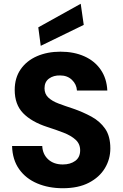

<svg xmlns="http://www.w3.org/2000/svg" viewBox="-20 -986 651 1018"><path d="M313 12Q238 12 177.5 -13.5Q117 -39 81.5 -89Q46 -139 44 -212H204Q206 -168 235.5 -141Q265 -114 313 -114Q353 -114 379 -133Q405 -152 405 -189Q405 -223 381 -245Q357 -267 317 -282.5Q277 -298 230 -313Q147 -340 102.5 -386Q58 -432 58 -509Q58 -573 89.5 -618.5Q121 -664 176 -688Q231 -712 301 -712Q372 -712 427 -687.5Q482 -663 514 -616.5Q546 -570 549 -506H388Q386 -539 361.5 -562.5Q337 -586 299 -586Q264 -587 240 -569.5Q216 -552 216 -518Q216 -488 236 -469Q256 -450 290.5 -437Q325 -424 368 -410Q420 -392 465 -367.5Q510 -343 537.5 -303.5Q565 -264 565 -199Q565 -142 536 -94Q507 -46 451 -17Q395 12 313 12ZM196 -743 183 -841 408 -966 424 -854Z"/></svg>

Font: DM Sans Black
Style: Regular
Weight: 900
Designer: Colophon Foundry, Jonny Pinhorn
Foundry: Colophon Foundry
Version: Version 4.004; ttfautohint (v1.8.4.7-5d5b)